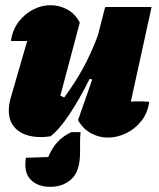

<svg xmlns="http://www.w3.org/2000/svg" viewBox="-20 -522 613 741"><path d="M281 -58 336 -215 326 -218Q288 -141 248 -81Q208 -21 175 4Q156 7 138 7Q80 7 47 -20Q14 -47 14 -95Q14 -119 21 -143L85 -364Q54 -363 22 -364Q29 -408 52.5 -438.5Q76 -469 108.5 -485.5Q141 -502 175 -502Q208 -502 238.5 -486Q269 -470 288 -435L213 -153Q220 -149 228 -146Q268 -200 299.5 -257Q331 -314 357 -383L386 -495H565L485 -130Q519 -132 556 -129Q550 -86 525.5 -55Q501 -24 466.5 -7.5Q432 9 396 9Q362 9 331.5 -7.5Q301 -24 281 -58ZM174 199Q125 199 98 171Q71 143 80 87L166 84Q181 49 201.5 26.5Q222 4 255 -12H291Q289 6 289 24.5Q289 43 289 66Q289 138 256.5 168.5Q224 199 174 199Z"/></svg>

Font: Piazzolla Black
Style: Italic
Weight: 900
Italic angle: -11.3°
Designer: Juan Pablo del Peral
Foundry: Huerta Tipografica
Version: Version 1.330